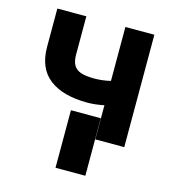

<svg xmlns="http://www.w3.org/2000/svg" viewBox="-106 -617 780 875"><g transform="rotate(15 284.0 -179.5)"><path d="M514.6 0H377.9V-161.1Q335.4 -152.3 299.8 -152.3Q183.1 -152.3 119.9 -201.2Q56.6 -250 56.6 -350.6V-531.2H193.4V-350.6Q193.4 -319.3 203.9 -301Q214.4 -282.7 237.5 -274.7Q260.7 -266.6 299.8 -266.6Q340.3 -266.6 377.9 -275.9V-530.3H514.6ZM377 171.9H236.3V-99.6H377Z"/></g></svg>

Font: Pretendard GOV
Style: Bold
Weight: 700
Designer: Base glyphs from Inter by Rasmus Andersson; Hangeul glyphs from Noto Sans CJK(Source Han Sans) by Jang Soo-young and Kan
Foundry: Kil Hyung-jin
Version: Version 1.309